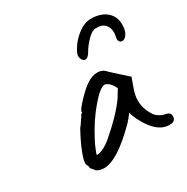

<svg xmlns="http://www.w3.org/2000/svg" viewBox="-134 -706 774 796"><g transform="rotate(-30 252.5 -308.0)"><path d="M91 -57Q91 -68 86 -74Q84 -76 84 -83Q84 -99 99.5 -137.5Q115 -176 140 -221Q146 -227 155.5 -242Q165 -257 168 -259Q168 -263 171 -266.5Q174 -270 178 -270V-276Q178 -285 211 -319.5Q244 -354 265 -367Q290 -384 316 -384Q334 -384 347 -374Q352 -368 393 -331L430 -298L412 -248Q403 -221 403 -199Q403 -161 425 -126Q430 -115 445 -105Q460 -95 475 -93Q497 -89 497 -71Q497 -51 479 -47Q475 -46 467 -46Q408 -46 365 -129Q361 -135 354.5 -151Q348 -167 347 -173Q341 -165 332 -154Q323 -143 315 -135Q206 -26 143 -26Q123 -26 107 -36Q104 -42 97.5 -48.5Q91 -55 91 -57ZM211 -120Q297 -194 335 -249L357 -285Q347 -306 336 -315.5Q325 -325 316 -325Q295 -325 250 -272.5Q205 -220 168 -149Q159 -132 152 -114.5Q145 -97 143 -92Q143 -87 153.5 -89Q164 -91 179.5 -99Q195 -107 211 -120ZM459 -494Q459 -516 445.5 -531.5Q432 -547 400 -546Q383 -545 361 -522.5Q339 -500 327 -479Q314 -455 300 -455Q290 -455 284.5 -467Q279 -479 282 -489Q286 -505 305 -530.5Q324 -556 353 -574.5Q382 -593 415 -590Q457 -587 481 -564Q505 -541 505 -505Q505 -497 503 -483Q499 -465 490 -455Q481 -445 471 -445Q464 -445 459.5 -450Q455 -455 455 -464L457 -477Q459 -487 459 -494Z"/></g></svg>

Font: Caveat
Style: Regular
Weight: 400
Designer: Pablo Impallari
Foundry: Pablo Impallari
Version: Version 1.500; ttfautohint (v1.6)